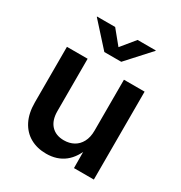

<svg xmlns="http://www.w3.org/2000/svg" viewBox="-177 -879 954 1013"><g transform="rotate(30 299.5 -372.5)"><path d="M249 7.8Q193.8 7.8 151.9 -15.9Q109.9 -39.6 86.4 -85.4Q63 -131.3 63 -197.3V-535.6H189V-216.8Q189 -161.1 217 -130.6Q245.1 -100.1 294.9 -100.1Q328.1 -100.1 354 -114.3Q379.9 -128.4 395 -156.5Q410.2 -184.6 410.2 -225.6V-535.6H536.1V0H415L414.1 -133.8H428.7Q405.3 -63 360.1 -27.6Q314.9 7.8 249 7.8ZM231 -753.4 299.3 -669.9 367.7 -753.4H478.5V-751L350.6 -610.4H247.6L120.6 -751V-753.4Z"/></g></svg>

Font: Inter 20pt SemiBold
Style: Regular
Weight: 600
Version: Version 4.001;git-66647c0bb